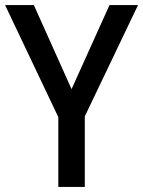

<svg xmlns="http://www.w3.org/2000/svg" viewBox="-20 -734 562 754"><path d="M261 -384 410 -714H522L313 -277V0H209V-274L0 -714H113Z"/></svg>

Font: Noto Sans Ethiopic SemiCondensed Medium
Style: Regular
Weight: 500
Width: 4
Designer: Monotype Design Team
Foundry: Monotype Imaging Inc.
Version: Version 2.102; ttfautohint (v1.8.4.7-5d5b)